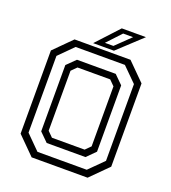

<svg xmlns="http://www.w3.org/2000/svg" viewBox="-151 -960 955 1071"><g transform="rotate(20 326.5 -424.0)"><path d="M160.5 0 57.5 -103V-597L160.5 -700H492.5L595.5 -597V-103L492.5 0ZM229.5 -141.5H423.5L454 -172V-528L423.5 -558.5H229.5L199 -528V-172ZM180.5 -40H473L557 -123.5V-579L473 -662.5H180.5L97 -579V-123.5ZM212 -104 161 -154.5V-548L212 -598H442L492.5 -548V-154.5L442 -104ZM265 -716 387 -848H530.5L388.5 -716ZM326 -740H376.5L463 -823.5H404Z"/></g></svg>

Font: Tourney Thin
Style: Regular
Weight: 400
Version: Version 1.015